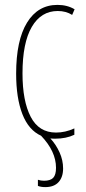

<svg xmlns="http://www.w3.org/2000/svg" viewBox="-20 -557 353 785"><path d="M209 -15Q247 -15 284 -32V-6Q250 10 206 10Q192 10 186 9Q209 34 223.5 66Q238 98 238 132Q238 167 219.5 187.5Q201 208 165 208Q147 208 135 203V178Q147 182 160 182Q186 182 197.5 170Q209 158 209 129Q209 62 148 -2Q97 -25 71.5 -90.5Q46 -156 46 -256Q46 -392 90.5 -464.5Q135 -537 215 -537Q255 -537 285 -519L275 -496Q250 -512 216 -512Q148 -512 110 -447Q72 -382 72 -257Q72 -144 105.5 -79.5Q139 -15 209 -15Z"/></svg>

Font: Noto Sans Display Thin Cond
Style: Regular
Weight: 250
Width: 3
Designer: Monotype Design team
Foundry: Monotype Imaging Inc.
Version: Version 1.000